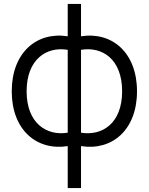

<svg xmlns="http://www.w3.org/2000/svg" viewBox="-20 -736 760 981"><path d="M394 225V10.5C552 35.5 680 -71.5 680 -269.5C680 -467.5 552 -575.5 394 -550.5V-716H326V-550.5C168 -575.5 40 -467.5 40 -269.5C40 -71.5 168 35.5 326 10.5V225ZM394 -481.5C502 -499.5 604 -434.5 604 -269.5C604 -104 500.5 -40.5 394 -58ZM326 -58C219.5 -40.5 116 -105 116 -269.5C116 -433.5 218 -499.5 326 -481.5Z"/></svg>

Font: Manrope
Style: Regular
Weight: 400
Designer: Mikhail Sharanda
Foundry: Mikhail Sharanda
Version: Version 4.505